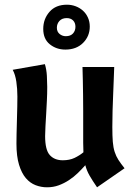

<svg xmlns="http://www.w3.org/2000/svg" viewBox="-20 -785 569 817"><path d="M393 12Q373 -17 361 -38Q349 -59 343 -82Q328 -65 311 -48.5Q294 -32 273.5 -18.5Q253 -5 230 3.5Q207 12 180 12Q155 12 131.5 3Q108 -6 90 -27Q72 -48 61 -84Q50 -120 50 -174Q50 -187 50.5 -214.5Q51 -242 52 -272.5Q53 -303 53.5 -331Q54 -359 54 -374Q54 -407 49.5 -437.5Q45 -468 34 -488L171 -512Q178 -489 179.5 -462Q181 -435 181 -415Q181 -386 179.5 -357Q178 -328 176.5 -300.5Q175 -273 173.5 -248.5Q172 -224 172 -206Q172 -147 192 -125Q212 -103 247 -103Q276 -103 297 -113Q318 -123 335 -137Q334 -155 334 -177.5Q334 -200 334 -229Q334 -275 334 -312Q334 -349 333.5 -381Q333 -413 332.5 -441.5Q332 -470 331 -500H466Q465 -476 464 -446Q463 -416 461.5 -382.5Q460 -349 459 -313.5Q458 -278 458 -245Q458 -206 460 -181.5Q462 -157 468 -138.5Q474 -120 484 -104.5Q494 -89 510 -69ZM164 -662Q164 -704 190.5 -734.5Q217 -765 265 -765Q284 -765 301.5 -758.5Q319 -752 332.5 -740Q346 -728 354 -710.5Q362 -693 362 -672Q362 -631 333.5 -602.5Q305 -574 258 -574Q220 -574 192 -596.5Q164 -619 164 -662ZM222 -667Q222 -650 233.5 -640.5Q245 -631 260 -631Q280 -631 290.5 -642.5Q301 -654 301 -671Q301 -688 291 -698Q281 -708 264 -708Q244 -708 233 -696Q222 -684 222 -667Z"/></svg>

Font: CantoraOne
Style: Regular
Weight: 400
Designer: Pablo Impallari, Rodrigo Fuenzalida
Foundry: Pablo Impallari
Version: Version 1.001; ttfautohint (v0.8) -G 200 -r 50